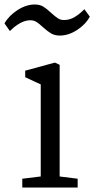

<svg xmlns="http://www.w3.org/2000/svg" viewBox="-40 -833 419 853"><path d="M0 0ZM141 -49V-458L72 -490V-519L204 -555L225 -545V-49L305 -39V0H59V-39ZM114 -813Q137 -813 152.5 -803.5Q168 -794 188 -775Q206 -759 217.5 -751.5Q229 -744 244 -744Q270 -744 292 -757.5Q314 -771 335 -792L359 -759Q340 -724 302 -699.5Q264 -675 226 -675Q203 -675 187 -684.5Q171 -694 151 -712Q134 -728 122 -735.5Q110 -743 95 -743Q52 -743 4 -695L-20 -729Q-1 -763 37.5 -788Q76 -813 114 -813Z"/></svg>

Font: Martel
Style: Regular
Weight: 400
Designer: Dan Reynolds
Foundry: Dan Reynolds
Version: Version 1.001; ttfautohint (v1.1) -l 5 -r 5 -G 72 -x 0 -D la